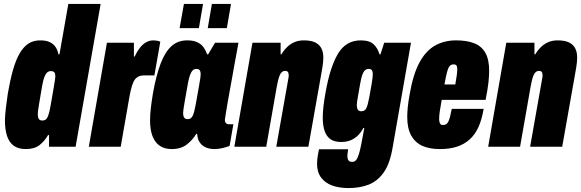

<svg xmlns="http://www.w3.org/2000/svg" viewBox="-20 -745 2951 975"><path d="M111 12Q74 12 50.5 -4.5Q27 -21 16 -54Q5 -87 5 -136Q6 -165 10 -198.5Q14 -232 20 -272Q32 -341 46.5 -391.5Q61 -442 80.5 -475Q100 -508 125 -524Q150 -540 184 -540Q215 -540 234 -530.5Q253 -521 263 -505Q273 -489 277 -469H282L327 -725H491L364 0H229V-59H224Q207 -29 181 -8.5Q155 12 111 12ZM194 -133Q208 -133 215 -140.5Q222 -148 227 -164.5Q232 -181 237 -209Q248 -269 252.5 -298.5Q257 -328 259 -339Q261 -350 261 -356Q261 -367 259 -372.5Q257 -378 252 -381Q247 -384 238 -384Q227 -384 219 -376.5Q211 -369 205 -353Q199 -337 194 -309Q184 -249 179 -220.5Q174 -192 173 -182Q172 -172 172 -166Q172 -148 177.5 -140.5Q183 -133 194 -133Z M431 0 523 -528H660V-458H664Q675 -482 689 -500.5Q703 -519 720.5 -529.5Q738 -540 759 -540Q767 -540 776.5 -538.5Q786 -537 794 -533L764 -362H711Q691 -362 678 -353.5Q665 -345 657.5 -328.5Q650 -312 644.5 -288.5Q639 -265 634 -235L593 0Z M852 12Q816 12 791.5 -4.5Q767 -21 754.5 -53.5Q742 -86 742 -133Q742 -162 746 -196.5Q750 -231 757 -273Q773 -362 795.5 -421.5Q818 -481 850.5 -510.5Q883 -540 931 -540Q962 -540 982 -530.5Q1002 -521 1013.5 -505Q1025 -489 1032 -469H1037L1072 -528H1191L1167 -397Q1164 -380 1158.5 -349Q1153 -318 1146.5 -283Q1140 -248 1134.5 -215.5Q1129 -183 1125.5 -161Q1122 -139 1122 -137Q1122 -125 1127.5 -119.5Q1133 -114 1141 -114H1165L1146 -4Q1128 3 1107.5 7.5Q1087 12 1068 12Q1043 12 1022 2Q1001 -8 990 -29Q986 -37 984 -45.5Q982 -54 981 -64L977 -66Q959 -35 929 -11.5Q899 12 852 12ZM932 -140Q942 -140 948 -144Q954 -148 958.5 -157Q963 -166 966.5 -180Q970 -194 974 -215Q985 -278 990.5 -308Q996 -338 997.5 -350Q999 -362 999 -367Q999 -377 997 -383Q995 -389 990.5 -392Q986 -395 977 -395Q966 -395 958.5 -387.5Q951 -380 945 -364Q939 -348 934 -320Q923 -259 918 -229.5Q913 -200 911.5 -189Q910 -178 910 -172Q910 -155 915.5 -147.5Q921 -140 932 -140ZM892 -602 914 -725H1011L990 -602ZM1035 -602 1056 -725H1153L1132 -602Z M1170 0 1262 -528H1405V-469H1409Q1423 -492 1439.5 -507.5Q1456 -523 1476.5 -531.5Q1497 -540 1523 -540Q1559 -540 1580.5 -529.5Q1602 -519 1612 -499.5Q1622 -480 1622 -452Q1622 -440 1620.5 -427.5Q1619 -415 1617 -401L1546 0H1383L1445 -350Q1446 -354 1446 -357Q1446 -360 1446 -363Q1446 -370 1444.5 -374.5Q1443 -379 1439.5 -382Q1436 -385 1429 -385Q1418 -385 1411 -378.5Q1404 -372 1399.5 -360.5Q1395 -349 1391.5 -334Q1388 -319 1385 -302L1332 0Z M1751 210Q1702 210 1666.5 197Q1631 184 1610.5 156.5Q1590 129 1590 87Q1590 79 1591.5 62Q1593 45 1600 13H1748Q1747 20 1745.5 30Q1744 40 1744 45Q1744 55 1746 62Q1748 69 1753 73Q1758 77 1768 77Q1781 77 1788.5 67.5Q1796 58 1802.5 37.5Q1809 17 1815 -15Q1819 -35 1822.5 -55Q1826 -75 1830 -95H1825Q1815 -75 1799.5 -59Q1784 -43 1762.5 -33.5Q1741 -24 1712 -24Q1679 -24 1659 -37.5Q1639 -51 1629 -78.5Q1619 -106 1619 -147Q1619 -173 1622.5 -204.5Q1626 -236 1633 -274Q1656 -405 1696.5 -472.5Q1737 -540 1812 -540Q1857 -540 1878 -519.5Q1899 -499 1907 -469H1912L1931 -528H2067L1974 3Q1960 87 1928 131.5Q1896 176 1851 193Q1806 210 1751 210ZM1814 -180Q1824 -180 1830.5 -184Q1837 -188 1841 -197Q1845 -206 1848.5 -220Q1852 -234 1856 -255Q1864 -298 1867.5 -320Q1871 -342 1872 -352Q1873 -362 1873 -367Q1873 -377 1871 -383Q1869 -389 1865 -392Q1861 -395 1852 -395Q1841 -395 1833 -387.5Q1825 -380 1819.5 -364Q1814 -348 1809 -320Q1802 -279 1798 -257.5Q1794 -236 1793 -227Q1792 -218 1792 -212Q1792 -201 1794.5 -193.5Q1797 -186 1802 -183Q1807 -180 1814 -180Z M2214 12Q2161 12 2124.5 -4.5Q2088 -21 2068 -57Q2048 -93 2048 -151Q2048 -175 2051 -203.5Q2054 -232 2060 -264Q2077 -366 2109.5 -426.5Q2142 -487 2189 -513.5Q2236 -540 2296 -540Q2349 -540 2386.5 -526Q2424 -512 2444 -478Q2464 -444 2464 -386Q2464 -361 2460.5 -327.5Q2457 -294 2446 -238H2223Q2217 -204 2213.5 -181Q2210 -158 2210 -142Q2210 -132 2212 -124.5Q2214 -117 2218 -113.5Q2222 -110 2229 -110Q2239 -110 2246 -114.5Q2253 -119 2257.5 -129Q2262 -139 2266 -154.5Q2270 -170 2274 -192H2436Q2427 -138 2409.5 -99.5Q2392 -61 2364.5 -36.5Q2337 -12 2300 0Q2263 12 2214 12ZM2237 -316H2292Q2297 -344 2299.5 -362.5Q2302 -381 2302 -393Q2302 -403 2300 -408.5Q2298 -414 2294 -416Q2290 -418 2283 -418Q2270 -418 2262.5 -408.5Q2255 -399 2249.5 -377Q2244 -355 2237 -316Z M2459 0 2551 -528H2694V-469H2698Q2712 -492 2728.5 -507.5Q2745 -523 2765.5 -531.5Q2786 -540 2812 -540Q2848 -540 2869.5 -529.5Q2891 -519 2901 -499.5Q2911 -480 2911 -452Q2911 -440 2909.5 -427.5Q2908 -415 2906 -401L2835 0H2672L2734 -350Q2735 -354 2735 -357Q2735 -360 2735 -363Q2735 -370 2733.5 -374.5Q2732 -379 2728.5 -382Q2725 -385 2718 -385Q2707 -385 2700 -378.5Q2693 -372 2688.5 -360.5Q2684 -349 2680.5 -334Q2677 -319 2674 -302L2621 0Z"/></svg>

Font: Archivo ExtraCondensed Black
Style: Italic
Weight: 900
Width: 2
Italic angle: -10°
Designer: Hector Gatti
Foundry: Omnibus-Type
Version: Version 2.001